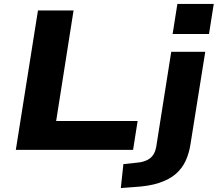

<svg xmlns="http://www.w3.org/2000/svg" viewBox="-20 -758 1101 971"><path d="M60 0 172 -705H352L264 -146H676L653 0ZM853 -586 877 -738H1061L1037 -586ZM591 193 604 72 670 65Q713 62 738 43Q763 24 770 -15L846 -496H1018L944 -33Q937 16 919 55Q901 94 868.5 122Q836 150 784.5 167Q733 184 657 188Z"/></svg>

Font: Nunito Sans 10pt Expanded ExtraBold
Style: Italic
Weight: 800
Width: 7
Italic angle: -9°
Designer: Vernon Adams
Foundry: Vernon Adams
Version: Version 3.101;gftools[0.9.27]